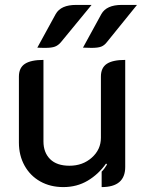

<svg xmlns="http://www.w3.org/2000/svg" viewBox="-20 -753 596 782"><path d="M490 -73Q490 9 394 9V-54Q404 -63 416 -83L412 -87Q381 -43 337 -17Q293 9 238 9Q185 9 144 -14Q103 -37 80 -78.5Q57 -120 57 -172V-441Q57 -477 81.5 -493Q106 -509 157 -509V-177Q157 -132 184 -105Q211 -78 263 -78Q317 -78 354 -111Q391 -144 391 -192V-441Q391 -477 415 -493Q439 -509 490 -509ZM207 -696Q228 -733 290 -733H353L228 -581Q217 -568 203.5 -563Q190 -558 164 -558Q144 -558 132 -559ZM393 -696Q414 -733 476 -733H538L415 -581Q405 -568 392 -563Q379 -558 353 -558Q332 -558 318 -559Z"/></svg>

Font: K2D Medium
Style: Regular
Weight: 500
Designer: Katatrad Aksorn Co.,Ltd.
Foundry: Cadson Demak Co.,Ltd.
Version: Version 1.000; ttfautohint (v1.6)